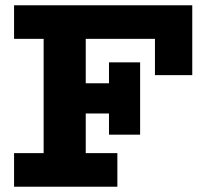

<svg xmlns="http://www.w3.org/2000/svg" viewBox="-20 -706 780 726"><path d="M33.2 -686H707V-421.9H565.9V-559.1H304.2V-391.1H392.1V-470.2H509.8V-196.8H392.1V-276.9H304.2V-127H423.8V0H33.2V-127H145V-559.1H33.2Z"/></svg>

Font: BioRhyme ExtraBold
Style: Regular
Weight: 800
Designer: Aoife Mooney
Foundry: Aoife Mooney Type
Version: Version 1.500;PS 001.500;hotconv 1.0.88;makeotf.lib2.5.64775